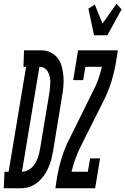

<svg xmlns="http://www.w3.org/2000/svg" viewBox="-76 -1003 668 1023"><path d="M-56 0 -52 -88H-30L63 -647H49L52 -735H148Q174 -734 196.5 -722Q219 -710 233 -691Q247 -672 253.5 -647Q260 -622 262 -597Q264 -572 262 -546Q260 -520 255 -493L207 -199Q204 -182 200 -164.5Q196 -147 190 -130.5Q184 -114 176 -97.5Q168 -81 157 -66Q146 -51 132.5 -38.5Q119 -26 103.5 -17Q88 -8 70.5 -4Q53 0 36 0ZM41 -88Q55 -88 68.5 -94Q82 -100 93 -110Q104 -120 111.5 -132.5Q119 -145 124 -158.5Q129 -172 132.5 -185.5Q136 -199 138 -213L187 -508Q189 -522 190.5 -537Q192 -552 192 -566Q192 -580 189 -594Q186 -608 179.5 -620Q173 -632 161.5 -639.5Q150 -647 136 -647H134ZM425 -815 395 -957 429 -979 470 -877 545 -983 572 -953 496 -815ZM219 0 228 -58Q237 -111 253 -163Q269 -215 295 -265L420 -518Q437 -549 448 -581.5Q459 -614 467 -647H379L367 -576H314L340 -735H552L543 -677Q534 -624 518.5 -572Q503 -520 478 -470L351 -217Q336 -186 324.5 -153.5Q313 -121 305 -88H392L404 -159H457L431 0Z"/></svg>

Font: Iosevka Curly Slab Semibold
Style: Italic
Weight: 600
Italic angle: -9°
Monospace: yes
Designer: Belleve Invis
Foundry: Belleve Invis
Version: Version 22.1.2; ttfautohint (v1.8.4)